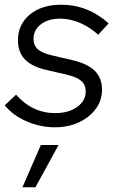

<svg xmlns="http://www.w3.org/2000/svg" viewBox="-33 -529 491 813"><path d="M199 10Q138 10 80 -15Q22 -40 -13 -83L35 -128Q104 -50 201 -50Q257 -50 293.5 -76Q330 -102 330 -142Q330 -170 311 -186.5Q292 -203 249 -213L167 -232Q103 -246 73 -277Q43 -308 43 -358Q43 -426 93.5 -467.5Q144 -509 226 -509Q339 -509 427 -430L383 -382Q346 -415 304.5 -432.5Q263 -450 222 -450Q171 -450 140 -426Q109 -402 109 -364Q109 -336 127.5 -320Q146 -304 189 -294L271 -275Q337 -260 368 -229.5Q399 -199 399 -149Q399 -104 372.5 -68Q346 -32 301 -11Q256 10 199 10ZM62 264 140 85H215L117 264Z"/></svg>

Font: Red Hat Display
Style: Italic
Weight: 400
Italic angle: -12°
Designer: Pentagram, MCKL
Foundry: Pentagram, MCKL
Version: Version 1.023; ttfautohint (v1.8.3)